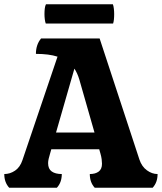

<svg xmlns="http://www.w3.org/2000/svg" viewBox="-40 -878 757 898"><path d="M3 0Q-20 -25 -20 -64Q7 -64 30.5 -80Q54 -96 65 -129L229 -613Q189 -626 128 -626Q128 -669 152 -698H426L612 -132Q623 -99 647 -81.5Q671 -64 697 -64Q697 -25 674 0H403Q380 -25 380 -64Q406 -64 421.5 -75.5Q437 -87 437 -112Q437 -121 435.5 -133Q434 -145 430 -159L424 -180H200L194 -159Q190 -146 187.5 -135Q185 -124 185 -115Q185 -88 202 -76Q219 -64 249 -64Q249 -25 226 0ZM222 -258H402L331 -506Q322 -536 308 -557ZM174 -768Q171 -776 169.5 -788Q168 -800 168 -812Q168 -826 169.5 -838.5Q171 -851 175 -858H488Q491 -850 492.5 -837.5Q494 -825 494 -812Q494 -783 489 -768Z"/></svg>

Font: Calistoga
Style: Regular
Weight: 400
Designer: Yvonne Schuttler, Eben Sorkin
Foundry: www.sorkintype.com
Version: Version 1.010; ttfautohint (v1.8.4.7-5d5b)